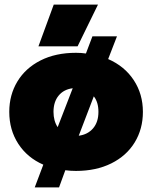

<svg xmlns="http://www.w3.org/2000/svg" viewBox="-20 -723 657 829"><path d="M212 -703H403L315 -523H146ZM167 -12Q98 -42 59 -102Q20 -162 20 -240Q20 -313 55 -371Q90 -429 155 -462Q220 -495 308 -495Q331 -495 351 -492L379 -566H485L447 -468Q518 -437 557.5 -377Q597 -317 597 -240Q597 -166 561.5 -108Q526 -50 460.5 -17.5Q395 15 308 15Q284 15 262 12L235 86H130ZM294 -342Q255 -337 233 -310Q211 -283 211 -240Q211 -201 229 -174ZM405 -240Q405 -282 385 -307L320 -137Q359 -142 382 -169Q405 -196 405 -240Z"/></svg>

Font: Readiness ExtraBold
Style: Regular
Weight: 800
Designer: Katatrad Team
Foundry: CadsonDemak
Version: Version 1.00;January 16, 2020;FontCreator 12.0.0.2550 64-bit